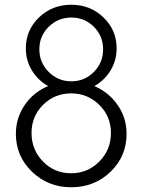

<svg xmlns="http://www.w3.org/2000/svg" viewBox="-20 -780 601 810"><path d="M378 -417Q440 -390 477 -336Q514 -282 514 -215Q514 -121 446.5 -55.5Q379 10 280 10Q183 10 115 -55.5Q47 -121 47 -215Q47 -282 84 -336.5Q121 -391 183 -417Q140 -441 114.5 -483Q89 -525 89 -576Q89 -653 144.5 -706.5Q200 -760 281 -760Q361 -760 416.5 -706.5Q472 -653 472 -576Q472 -525 446.5 -483Q421 -441 378 -417ZM376 -667Q337 -706 281 -706Q225 -706 185.5 -667Q146 -628 146 -572Q146 -516 185.5 -476.5Q225 -437 281 -437Q337 -437 376 -476.5Q415 -516 415 -572Q415 -628 376 -667ZM448 -219Q448 -289 399 -337.5Q350 -386 280 -386Q210 -386 161.5 -337.5Q113 -289 113 -219Q113 -148 161.5 -98.5Q210 -49 280 -49Q350 -49 399 -98.5Q448 -148 448 -219Z"/></svg>

Font: Oakes Grotesk Light
Style: Regular
Weight: 300
Designer: Samuel Oakes
Foundry: Samuel Oakes
Version: Version 1.000;PS 001.000;hotconv 1.0.88;makeotf.lib2.5.64775